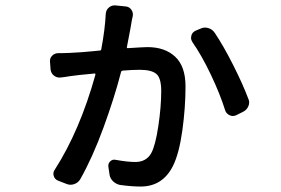

<svg xmlns="http://www.w3.org/2000/svg" viewBox="-20 -639 1040 710"><path d="M371.1 -587.9Q372.1 -601.6 381.8 -610.4Q391.6 -619.1 403.3 -619.1Q405.3 -619.1 406.2 -619.1L444.3 -615.2Q458 -614.3 465.8 -603Q473.6 -591.8 470.7 -578.1Q468.8 -571.3 467.8 -565.4Q465.8 -549.8 449.2 -464.8Q448.2 -460.9 452.1 -460.9Q511.7 -464.8 525.4 -464.8Q589.8 -464.8 627.9 -429.2Q666 -393.6 666 -319.3Q666 -241.2 654.3 -156.7Q642.6 -72.3 620.1 -26.4Q582 50.8 500 50.8Q466.8 50.8 423.8 44.9Q409.2 42 397.9 31.2Q386.7 20.5 384.8 4.9L380.9 -21.5Q378.9 -34.2 387.7 -42.5Q396.5 -50.8 408.2 -47.9Q451.2 -40 480.5 -40Q520.5 -40 539.1 -72.3Q554.7 -100.6 565.4 -172.4Q576.2 -244.1 576.2 -302.7Q576.2 -350.6 558.1 -365.7Q540 -380.9 497.1 -380.9Q468.8 -380.9 433.6 -377.9Q428.7 -377 427.7 -373Q403.3 -278.3 362.8 -167.5Q322.3 -56.6 276.4 24.4Q268.6 37.1 253.9 42Q239.3 46.9 225.6 41L195.3 29.3Q182.6 24.4 178.7 11.7Q174.8 -1 182.6 -11.7Q275.4 -156.2 333 -363.3Q333 -365.2 332 -366.7Q331.1 -368.2 330.1 -367.2Q264.6 -361.3 239.3 -357.4Q233.4 -356.4 221.2 -354.5Q209 -352.5 205.1 -352.5Q191.4 -350.6 180.2 -358.9Q168.9 -367.2 167 -381.8L165 -409.2Q163.1 -422.9 172.4 -432.6Q181.6 -442.4 195.3 -442.4Q201.2 -442.4 206.1 -442.4Q220.7 -442.4 238.3 -443.4Q270.5 -444.3 349.6 -452.1Q354.5 -453.1 354.5 -457Q368.2 -529.3 371.1 -587.9ZM691.4 -483.4Q686.5 -491.2 686.5 -499Q686.5 -502.9 687.5 -506.8Q690.4 -519.5 703.1 -525.4L721.7 -533.2Q729.5 -537.1 738.3 -537.1Q744.1 -537.1 750 -535.2Q764.6 -531.2 773.4 -518.6Q805.7 -470.7 841.8 -399.4Q877.9 -328.1 898.4 -273.4Q901.4 -267.6 901.4 -260.7Q901.4 -252.9 898.4 -246.1Q892.6 -232.4 878.9 -225.6L853.5 -212.9Q846.7 -210 840.8 -210Q835 -210 829.1 -212.9Q816.4 -218.8 812.5 -231.4Q793.9 -291 759.8 -362.8Q725.6 -434.6 691.4 -483.4Z"/></svg>

Font: Gen Jyuu GothicL Medium
Style: Regular
Weight: 500
Designer: [Source Han Sans]
Ryoko NISHIZUKA  (kana & ideographs); Paul D. Hunt (Latin, Greek & Cyrillic); Wenlong ZHANG  (bopomofo
Version: Version 1.002.20150607